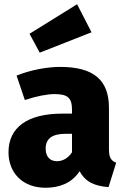

<svg xmlns="http://www.w3.org/2000/svg" viewBox="-20 -866 589 904"><path d="M411 -714 343 -846 119 -707 167 -618ZM493 -164V-358C493 -486 425 -551 263 -551C203 -551 124 -537 58 -510L97 -395C150 -413 203 -423 236 -423C297 -423 319 -407 319 -349V-331H273C109 -331 20 -266 20 -149C20 -51 88 18 194 18C257 18 317 -2 355 -60C382 -9 426 10 491 15L527 -100C503 -109 493 -124 493 -164ZM248 -107C214 -107 195 -130 195 -166C195 -213 225 -236 289 -236H319V-149C303 -124 278 -107 248 -107Z"/></svg>

Font: Fira Sans ExtraBold
Style: Regular
Weight: 800
Designer: bBox Type GmbH & Carrois Corporate GbR & Edenspiekermann AG
Foundry: bBox Type GmbH & Carrois Corporate GbR & Edenspiekermann AG
Version: Version 4.300;PS 004.300;hotconv 1.0.88;makeotf.lib2.5.64775